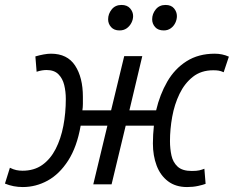

<svg xmlns="http://www.w3.org/2000/svg" viewBox="-55 -745 945 776"><path d="M37 11Q18 11 0 7.5Q-18 4 -35 -3L-15 -67Q-1 -60 11 -57.5Q23 -55 36 -55Q83 -55 116 -78.5Q149 -102 170 -143Q191 -184 201 -236Q211 -288 211 -345Q211 -375 204.5 -401.5Q198 -428 181 -445Q164 -462 133 -462Q125 -462 115 -460.5Q105 -459 93 -455L88 -517Q105 -522 121.5 -525Q138 -528 151 -528Q217 -528 248.5 -480Q280 -432 280 -354Q280 -339 280 -325.5Q280 -312 278 -299H394L447 -518H520L468 -299H576Q591 -363 621 -415Q651 -467 699 -497.5Q747 -528 813 -528Q828 -528 842.5 -525Q857 -522 870 -516L849 -453Q838 -458 829 -459.5Q820 -461 807 -461Q758 -461 724.5 -434.5Q691 -408 670.5 -365.5Q650 -323 641 -273Q632 -223 632 -175Q632 -144 638 -116.5Q644 -89 663 -71.5Q682 -54 720 -54Q740 -54 750.5 -56.5Q761 -59 771 -63L776 -2Q766 2 745.5 6.5Q725 11 701 11Q655 11 624 -12.5Q593 -36 578 -76Q563 -116 563 -165Q563 -183 564 -201Q565 -219 567 -237H453L396 0H322L379 -237H271Q256 -151 220.5 -96Q185 -41 137.5 -15Q90 11 37 11ZM607 -622Q584 -622 572 -635.5Q560 -649 560 -667Q560 -689 574.5 -707Q589 -725 614 -725Q637 -725 648.5 -711Q660 -697 660 -680Q660 -666 653.5 -652.5Q647 -639 635 -630.5Q623 -622 607 -622ZM428 -622Q406 -622 394 -635.5Q382 -649 382 -667Q382 -689 396.5 -707Q411 -725 436 -725Q459 -725 471 -711Q483 -697 483 -680Q483 -666 476 -652.5Q469 -639 457 -630.5Q445 -622 428 -622Z"/></svg>

Font: Ubuntu Sans
Style: Italic
Weight: 400
Italic angle: -13.5°
Designer: Dalton Maag Ltd
Foundry: Dalton Maag Ltd
Version: Version 1.006